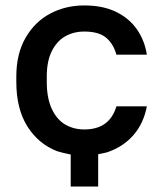

<svg xmlns="http://www.w3.org/2000/svg" viewBox="-20 -561 595 706"><path d="M240 125V7Q213 2 190 -5Q121 -32 80.5 -96.5Q40 -161 40 -260V-280Q40 -363 74 -422Q108 -481 164.5 -511Q221 -541 290 -541Q358 -541 406.5 -517.5Q455 -494 483.5 -453Q512 -412 520 -360H408Q397 -400 370 -422.5Q343 -445 290 -445Q251 -445 220 -427.5Q189 -410 170.5 -373Q152 -336 152 -280V-260Q152 -200 170.5 -160.5Q189 -121 220 -103Q251 -85 290 -85Q383 -85 408 -170H520Q508 -107 470.5 -64Q433 -21 374 -1Q363 2 341 6V125Z"/></svg>

Font: .
Style: 
Weight: 500
Designer: A.Korolkova, Vitaly Kuzmin
Foundry: ParaType Ltd
Version: Version 1.000; Glyphs 3.2, build 3192.0